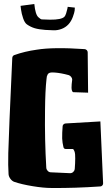

<svg xmlns="http://www.w3.org/2000/svg" viewBox="-20 -937 558 962"><path d="M83 -907.7 151.9 -917Q157.2 -863.8 172.4 -850.6Q183.1 -840.8 189 -839.8Q194.8 -838.9 230.5 -838.4Q287.6 -837.9 302.7 -853Q307.1 -857.4 311.3 -869.9Q315.4 -882.3 317.4 -892.6L319.3 -902.8L355 -898.9Q355 -893.1 354 -883.8Q353 -874.5 345 -852.3Q336.9 -830.1 322.8 -814.9Q308.1 -799.3 288.3 -792Q268.6 -784.7 249.3 -785.2Q230 -785.6 207 -787.1Q174.3 -789.6 153.8 -795.7Q133.3 -801.8 114.7 -814.9Q103.5 -822.8 95.7 -845.9Q87.9 -869.1 85.4 -888.7ZM421.4 -472.7 347.7 -475.1H347.2Q346.7 -475.1 345.9 -475.6Q345.2 -476.1 344.2 -476.8Q343.3 -477.5 342.3 -479.2Q341.3 -481 340.6 -483.2Q339.8 -485.4 339.1 -489Q338.4 -492.7 338.4 -497.1Q338.4 -513.7 341.3 -534.2Q341.3 -534.7 341.6 -535.9Q341.8 -537.1 341.8 -537.6Q341.8 -544.9 336.7 -551.5Q331.5 -558.1 324.7 -560.5Q285.6 -571.3 252.9 -573.7H250.5Q238.3 -574.7 230.5 -572.8Q222.7 -570.8 219.2 -564.7Q215.8 -558.6 214.8 -554.4Q213.9 -550.3 212.9 -540Q206.5 -482.9 205.6 -385.7Q203.6 -234.4 211.9 -96.7Q212.4 -87.9 218.8 -81.1Q225.1 -74.2 233.9 -73.7L330.6 -69.3H331.5Q340.3 -69.3 346.9 -75.4Q353.5 -81.5 354.5 -89.8Q356.9 -120.6 356.9 -143.1Q357.4 -166.5 353.3 -178.2Q349.1 -189.9 344.7 -190.4H340.8H310.1Q300.3 -190.4 297.9 -199.7Q292.5 -221.7 291.5 -243.2Q291 -271.5 293.9 -305.2Q294.4 -310.5 298.6 -314.2Q302.7 -317.9 308.1 -318.4L482.9 -328.6L496.6 -19V-18.1Q496.6 -12.2 492.7 -7.8Q488.8 -3.4 482.9 -2.9Q354 5.9 242.2 4.9H237.8Q198.2 4.9 143.3 -4.2Q88.4 -13.2 51.3 -25.9Q40.5 -29.8 32.2 -41Q23.9 -52.2 22.9 -64Q20 -106.4 21.5 -169.9Q24.4 -277.8 41.5 -647Q42.5 -657.7 51.8 -661.1Q104 -679.7 164.1 -688Q247.1 -701.7 403.8 -690.9Q410.2 -690.4 414.8 -685.8Q419.4 -681.2 419.4 -674.3Z"/></svg>

Font: Some Time Later
Style: Regular
Weight: 400
Version: Version 003.300